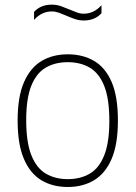

<svg xmlns="http://www.w3.org/2000/svg" viewBox="-20 -776 569 806"><path d="M264.5 9Q201.5 9 154.2 -19Q107 -47 80.5 -108.5Q54 -170 54 -270Q54 -369.5 80.5 -430.5Q107 -491.5 154.2 -519.8Q201.5 -548 264.5 -548Q327.5 -548 375 -520.2Q422.5 -492.5 448.8 -431.5Q475 -370.5 475 -270Q475 -171 448.8 -109.5Q422.5 -48 375 -19.5Q327.5 9 264.5 9ZM264.5 -24Q317.5 -24 356.8 -47Q396 -70 417.5 -123.8Q439 -177.5 439 -268.5Q439 -361.5 417.5 -415.2Q396 -469 356.8 -492Q317.5 -515 264.5 -515Q211.5 -515 172.2 -492.2Q133 -469.5 111.5 -416.2Q90 -363 90 -271.5Q90 -179 111.5 -124.8Q133 -70.5 172.2 -47.2Q211.5 -24 264.5 -24ZM331.5 -690Q311.5 -690 293 -696.5Q274.5 -703 257.5 -710.5Q241.5 -717.5 226.8 -722.8Q212 -728 197.5 -728Q155 -728 123 -692.5V-726Q150.5 -756.5 197.5 -756.5Q218 -756.5 236.2 -750Q254.5 -743.5 272 -736Q287.5 -729.5 302.2 -724Q317 -718.5 331.5 -718.5Q374 -718.5 406 -754V-720.5Q378.5 -690 331.5 -690Z"/></svg>

Font: Encode Sans Th
Style: Regular
Weight: 100
Designer: Multiple Designers
Foundry: Impallari Type
Version: Version 3.002; ttfautohint (v1.8.3) -l 8 -r 50 -G 200 -x 14 